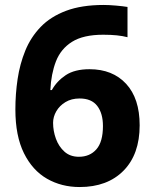

<svg xmlns="http://www.w3.org/2000/svg" viewBox="-20 -744 621 774"><path d="M42 -303Q42 -365 51 -425.5Q60 -486 82 -540Q104 -594 144 -635.5Q184 -677 246.5 -700.5Q309 -724 398 -724Q419 -724 447.5 -721.5Q476 -719 494 -716V-594Q475 -599 451 -601.5Q427 -604 396 -604Q316 -604 270.5 -575.5Q225 -547 205.5 -496.5Q186 -446 183 -381H189Q209 -417 245 -441Q281 -465 341 -465Q434 -465 488.5 -406Q543 -347 543 -239Q543 -122 478 -56Q413 10 301 10Q228 10 169.5 -23.5Q111 -57 76.5 -126.5Q42 -196 42 -303ZM298 -112Q342 -112 368.5 -142Q395 -172 395 -236Q395 -287 372 -317Q349 -347 301 -347Q268 -347 244 -332.5Q220 -318 207 -295.5Q194 -273 194 -249Q194 -216 205.5 -184.5Q217 -153 240 -132.5Q263 -112 298 -112Z"/></svg>

Font: Noto Sans Georgian Bold
Style: Regular
Weight: 700
Designer: Monotype Design Team, Akaki Razmadze
Foundry: Google LLC
Version: Version 2.005; ttfautohint (v1.8.4.7-5d5b)